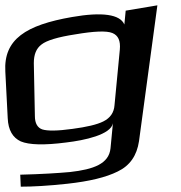

<svg xmlns="http://www.w3.org/2000/svg" viewBox="-89 -517 678 721"><path d="M-69 -248 -60 -73C-58 -28 -41 0 -11 14C20 27 76 29 160 18C228 10 327 -11 335 -54L326 40C320 98 263 119 174 129C130 133 68 137 -13 139L-11 184C33 184 91 181 164 173C246 164 309 149 353 127C399 105 425 67 433 13L502 -497L383 -477L378 -425C362 -463 295 -473 181 -453C9 -423 -76 -370 -69 -248ZM341 -122C339 -94 325 -74 299 -61C275 -49 236 -40 183 -33C126 -25 89 -25 70 -31C52 -37 42 -54 42 -81L38 -280C38 -312 47 -335 67 -350C86 -365 128 -378 194 -388C264 -400 311 -402 333 -393C355 -384 364 -364 361 -331Z"/></svg>

Font: Gamestation Warped
Style: Regular
Weight: 400
Designer: Jonas Hecksher
Foundry: Jonas Hecksher, Playtypeª, e-types AS
Version: Version 1.003